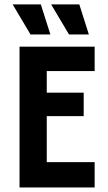

<svg xmlns="http://www.w3.org/2000/svg" viewBox="-20 -832 478 852"><path d="M66.7 0V-625H400V-516.7H187.5V-420.8H351.4V-316.7H187.5V-112.5H400V0ZM286.1 -679.2 206.9 -812.5H331.9L374.3 -679.2ZM115.3 -679.2 36.1 -812.5H161.1L203.5 -679.2Z"/></svg>

Font: co2trust
Style: Bold
Weight: 700
Designer: Kristian Moeller
Foundry: Dicotype
Version: Version 1.000